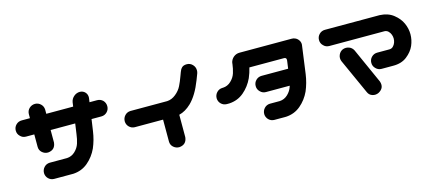

<svg xmlns="http://www.w3.org/2000/svg" viewBox="-48 -1045 3387 1496"><g transform="rotate(-15 1645.0 -296.5)"><path d="M58.6 -442.4Q58.6 -469.7 77.6 -488.8Q96.7 -507.8 124 -507.8H190.4V-542Q191.4 -569.3 210.9 -587.4Q230.5 -605.5 257.8 -605.5Q284.2 -604.5 302.7 -586.4Q321.3 -568.4 322.3 -542V-507.8H539.1L543.9 -542Q548.8 -569.3 570.3 -587.4Q591.8 -605.5 619.1 -605.5Q645.5 -604.5 661.6 -586.4Q677.7 -568.4 675.8 -542L670.9 -507.8H731.4Q758.8 -507.8 778.3 -489.3Q796.9 -469.7 796.9 -442.4Q796.9 -415 777.8 -396Q758.8 -377 731.4 -377H652.3L638.7 -283.2Q628.9 -213.9 602.5 -152.3Q574.2 -90.8 523.9 -48.3Q473.6 -5.9 405.3 -2H249Q222.7 -2.9 204.6 -21Q186.5 -39.1 185.5 -65.4Q185.5 -92.8 203.6 -112.3Q221.7 -131.8 249 -132.8H389.6Q426.8 -134.8 454.6 -161.1Q482.4 -187.5 493.2 -221.2Q503.9 -254.9 508.8 -294.9L520.5 -377H322.3V-276.4Q316.4 -217.8 257.8 -212.9Q230.5 -212.9 210.4 -231Q190.4 -249 190.4 -276.4V-377H124Q96.7 -377 78.1 -396.5Q58.6 -415 58.6 -442.4Z M1540 -507.8 1520.5 -457Q1477.5 -345.7 1418.9 -289.1Q1373 -245.1 1321.3 -232.4V-51.8Q1315.4 6.8 1256.8 11.7Q1229.5 11.7 1209.5 -6.3Q1189.5 -24.4 1189.5 -51.8V-228.5H960.9Q934.6 -229.5 916.5 -247.6Q898.4 -265.6 897.5 -292Q897.5 -319.3 915.5 -338.9Q933.6 -358.4 960.9 -359.4H1257.8Q1294.9 -361.3 1327.6 -387.7Q1360.4 -414.1 1377 -447.8Q1393.6 -481.4 1407.2 -519.5L1418.9 -550.8Q1425.8 -571.3 1439 -584.5Q1452.1 -597.7 1479.5 -597.7Q1505.9 -597.7 1524.9 -578.1Q1543.9 -558.6 1543.9 -531.2Q1543.9 -518.6 1540 -507.8Z M1899.4 -578.1H2320.3Q2347.7 -578.1 2367.2 -559.6Q2387.7 -538.1 2385.7 -512.7L2354.5 -283.2Q2344.7 -213.9 2318.4 -152.3Q2290 -90.8 2239.7 -48.3Q2189.5 -5.9 2121.1 -2H2025.4Q1999 -2.9 1981 -21Q1962.9 -39.1 1961.9 -65.4Q1961.9 -92.8 1980 -112.3Q1998 -131.8 2025.4 -132.8H2105.5Q2142.6 -134.8 2170.4 -161.1Q2198.2 -187.5 2209 -221.7Q2210 -224.6 2210.9 -228.5H2019.5Q1992.2 -228.5 1973.6 -248Q1954.1 -266.6 1954.1 -293.9Q1954.1 -321.3 1973.1 -340.3Q1992.2 -359.4 2019.5 -359.4H2233.4L2242.2 -422.9Q2245.1 -446.3 2225.6 -447.3H1944.3Q1934.6 -405.3 1918 -367.2Q1889.6 -305.7 1839.4 -263.2Q1789.1 -220.7 1720.7 -216.8H1699.2Q1672.9 -217.8 1654.8 -235.8Q1636.7 -253.9 1635.7 -280.3Q1635.7 -307.6 1653.8 -327.1Q1671.9 -346.7 1699.2 -347.7H1705.1Q1742.2 -349.6 1770 -376Q1797.9 -402.3 1808.6 -436Q1819.3 -469.7 1824.2 -509.8V-514.6Q1829.1 -542 1850.6 -560.5Q1872.1 -578.1 1899.4 -578.1Z M2523.4 -512.7Q2523.4 -540 2542.5 -559.1Q2561.5 -578.1 2588.9 -578.1H3030.3Q3096.7 -575.2 3140.6 -540.5Q3184.6 -505.9 3204.1 -461.9Q3223.6 -418 3223.6 -373Q3223.6 -326.2 3204.6 -282.2Q3185.5 -238.3 3141.1 -203.6Q3096.7 -168.9 3028.3 -169.9H2936.5Q2909.2 -169.9 2890.6 -189.5Q2871.1 -208 2871.1 -235.4Q2871.1 -262.7 2890.1 -281.7Q2909.2 -300.8 2936.5 -300.8H3034.2Q3052.7 -300.8 3064.9 -313Q3077.1 -325.2 3083 -341.3Q3088.9 -357.4 3088.9 -374Q3088.9 -389.6 3083 -405.8Q3077.1 -421.9 3064.9 -434.1Q3052.7 -446.3 3034.2 -447.3H2588.9Q2561.5 -447.3 2543 -466.8Q2523.4 -485.4 2523.4 -512.7ZM2684.6 -395.5Q2709 -404.3 2733.4 -396Q2757.8 -387.7 2770.5 -363.3L2898.4 -78.1Q2917 -23.4 2865.2 4.9Q2840.8 16.6 2814.9 8.8Q2789.1 1 2778.3 -24.4L2649.4 -309.6Q2639.6 -335 2649.9 -359.9Q2660.2 -384.8 2684.6 -395.5Z"/></g></svg>

Font: Nico Moji
Style: Regular
Weight: 400
Version: Version 1.02